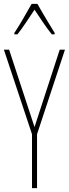

<svg xmlns="http://www.w3.org/2000/svg" viewBox="-20 -970 355 990"><path d="M173 -950H143C119 -906 75 -831 54 -800V-793H70C97 -826 133 -883 158 -920C185 -880 219 -827 247 -793H262V-800C250 -819 199 -903 173 -950ZM158 -315 27 -714H0L145 -278V0H171V-278L315 -714H288Z"/></svg>

Font: Noto Sans Devanagari ExtraCondensed Thin
Style: Regular
Weight: 100
Width: 2
Designer: Jelle Bosma - Monotype Design Team
Foundry: Monotype Imaging Inc.
Version: Version 2.004